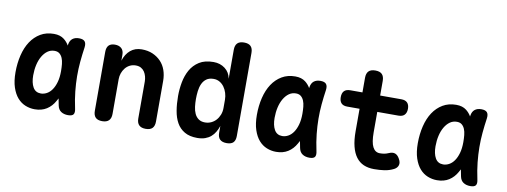

<svg xmlns="http://www.w3.org/2000/svg" viewBox="-61 -1070 3722 1410"><g transform="rotate(10 1800.0 -365.0)"><path d="M234 10Q198 10 164.5 -3.5Q131 -17 105.5 -46Q80 -75 64.5 -121.5Q49 -168 49 -234Q49 -301 63.5 -361Q78 -421 107 -465Q136 -509 179 -534.5Q222 -560 279 -560Q326 -560 355 -537Q378 -519 393 -493Q394 -497 394 -501Q399 -531 417.5 -545.5Q436 -560 466 -560Q497 -560 509 -545.5Q521 -531 517 -501Q509 -446 504 -392Q499 -338 499.5 -283.5Q500 -229 506 -171Q512 -113 526 -48Q533 -18 523.5 -4Q514 10 483 10Q452 10 431 -4Q410 -18 404 -48Q398 -74 394 -99Q389 -89 383 -79Q360 -37 323 -13.5Q286 10 234 10ZM259 -112Q281 -112 302.5 -123.5Q324 -135 340.5 -158.5Q357 -182 367 -217Q377 -252 377 -299Q377 -326 374.5 -351.5Q372 -377 364 -396Q356 -415 342 -426.5Q328 -438 305 -438Q276 -438 253.5 -422Q231 -406 214.5 -378Q198 -350 189.5 -313Q181 -276 181 -234Q181 -179 200 -145.5Q219 -112 259 -112Z M804 -56Q804 -23 787.5 -6.5Q771 10 738 10Q704 10 688 -6.5Q672 -23 672 -56V-495Q672 -528 687.5 -544Q703 -560 734 -560Q764 -560 782 -544Q800 -528 800 -495V-452Q816 -503 850 -531.5Q884 -560 934 -560Q980 -560 1015.5 -544.5Q1051 -529 1076.5 -502.5Q1102 -476 1115 -439Q1128 -402 1128 -359V-56Q1128 -23 1112 -6.5Q1096 10 1062 10Q1029 10 1012.5 -6.5Q996 -23 996 -56V-331Q996 -350 991 -369Q986 -388 976 -403Q966 -418 950 -427Q934 -436 911 -436Q887 -436 867 -426Q847 -416 833 -398.5Q819 -381 811.5 -359.5Q804 -338 804 -315Z M1666 10Q1633 10 1616 -6Q1599 -22 1599 -55V-106Q1591 -82 1578.5 -60.5Q1566 -39 1548 -23.5Q1530 -8 1505 1Q1480 10 1446 10Q1389 10 1351.5 -12Q1314 -34 1293 -71.5Q1272 -109 1263.5 -160Q1255 -211 1255 -269Q1255 -320 1264.5 -371.5Q1274 -423 1297.5 -465Q1321 -507 1362.5 -533.5Q1404 -560 1469 -560Q1519 -560 1555 -532.5Q1591 -505 1599 -458V-674Q1599 -707 1615 -723.5Q1631 -740 1665 -740Q1699 -740 1715 -723.5Q1731 -707 1731 -674V-55Q1731 -22 1715.5 -6Q1700 10 1666 10ZM1483 -112Q1507 -112 1528 -121.5Q1549 -131 1564.5 -148Q1580 -165 1589.5 -188.5Q1599 -212 1599 -240V-301Q1599 -327 1591.5 -351.5Q1584 -376 1570 -395.5Q1556 -415 1536 -426.5Q1516 -438 1492 -438Q1458 -438 1437.5 -423Q1417 -408 1406 -383.5Q1395 -359 1391.5 -329Q1388 -299 1388 -270Q1388 -241 1391.5 -212.5Q1395 -184 1405.5 -161.5Q1416 -139 1435 -125.5Q1454 -112 1483 -112Z M2034 10Q1998 10 1964.5 -3.5Q1931 -17 1905.5 -46Q1880 -75 1864.5 -121.5Q1849 -168 1849 -234Q1849 -301 1863.5 -361Q1878 -421 1907 -465Q1936 -509 1979 -534.5Q2022 -560 2079 -560Q2126 -560 2155 -537Q2178 -519 2193 -493Q2194 -497 2194 -501Q2199 -531 2217.5 -545.5Q2236 -560 2266 -560Q2297 -560 2309 -545.5Q2321 -531 2317 -501Q2309 -446 2304 -392Q2299 -338 2299.5 -283.5Q2300 -229 2306 -171Q2312 -113 2326 -48Q2333 -18 2323.5 -4Q2314 10 2283 10Q2252 10 2231 -4Q2210 -18 2204 -48Q2198 -74 2194 -99Q2189 -89 2183 -79Q2160 -37 2123 -13.5Q2086 10 2034 10ZM2059 -112Q2081 -112 2102.5 -123.5Q2124 -135 2140.5 -158.5Q2157 -182 2167 -217Q2177 -252 2177 -299Q2177 -326 2174.5 -351.5Q2172 -377 2164 -396Q2156 -415 2142 -426.5Q2128 -438 2105 -438Q2076 -438 2053.5 -422Q2031 -406 2014.5 -378Q1998 -350 1989.5 -313Q1981 -276 1981 -234Q1981 -179 2000 -145.5Q2019 -112 2059 -112Z M2874 -530Q2904 -530 2919 -514.5Q2934 -499 2934 -469.5Q2934 -440 2919 -424Q2904 -408 2874 -408H2716V-256Q2716 -181 2734 -146.5Q2752 -112 2787 -112Q2803 -112 2818.5 -114.5Q2834 -117 2850 -124Q2879 -137 2898.5 -129.5Q2918 -122 2931 -98Q2947 -71 2940.5 -50Q2934 -29 2911 -17Q2877 0 2841 5Q2805 10 2765 10Q2721 10 2687.5 -4.5Q2654 -19 2631 -49.5Q2608 -80 2596 -127.5Q2584 -175 2584 -240V-408H2492Q2462 -408 2447.5 -423.5Q2433 -439 2433 -468Q2433 -499 2448 -514.5Q2463 -530 2494 -530H2584V-639Q2584 -672 2600 -688.5Q2616 -705 2650 -705Q2684 -705 2700 -688.5Q2716 -672 2716 -639V-530Z M3234 10Q3198 10 3164.5 -3.5Q3131 -17 3105.5 -46Q3080 -75 3064.5 -121.5Q3049 -168 3049 -234Q3049 -301 3063.5 -361Q3078 -421 3107 -465Q3136 -509 3179 -534.5Q3222 -560 3279 -560Q3326 -560 3355 -537Q3378 -519 3393 -493Q3394 -497 3394 -501Q3399 -531 3417.5 -545.5Q3436 -560 3466 -560Q3497 -560 3509 -545.5Q3521 -531 3517 -501Q3509 -446 3504 -392Q3499 -338 3499.5 -283.5Q3500 -229 3506 -171Q3512 -113 3526 -48Q3533 -18 3523.5 -4Q3514 10 3483 10Q3452 10 3431 -4Q3410 -18 3404 -48Q3398 -74 3394 -99Q3389 -89 3383 -79Q3360 -37 3323 -13.5Q3286 10 3234 10ZM3259 -112Q3281 -112 3302.5 -123.5Q3324 -135 3340.5 -158.5Q3357 -182 3367 -217Q3377 -252 3377 -299Q3377 -326 3374.5 -351.5Q3372 -377 3364 -396Q3356 -415 3342 -426.5Q3328 -438 3305 -438Q3276 -438 3253.5 -422Q3231 -406 3214.5 -378Q3198 -350 3189.5 -313Q3181 -276 3181 -234Q3181 -179 3200 -145.5Q3219 -112 3259 -112Z"/></g></svg>

Font: Maple Mono
Style: Bold
Weight: 700
Monospace: yes
Designer: subframe7536
Version: Version 7.200